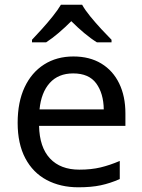

<svg xmlns="http://www.w3.org/2000/svg" viewBox="-20 -786 604 816"><path d="M292 -546Q361 -546 410.5 -516Q460 -486 486.5 -431.5Q513 -377 513 -304V-251H146Q148 -160 192.5 -112.5Q237 -65 317 -65Q368 -65 407.5 -74.5Q447 -84 489 -102V-25Q448 -7 408 1.5Q368 10 313 10Q237 10 178.5 -21Q120 -52 87.5 -113.5Q55 -175 55 -264Q55 -352 84.5 -415Q114 -478 167.5 -512Q221 -546 292 -546ZM291 -474Q228 -474 191.5 -433.5Q155 -393 148 -321H421Q420 -389 389 -431.5Q358 -474 291 -474ZM329 -766Q341 -744 363.5 -716.5Q386 -689 410.5 -662.5Q435 -636 454 -617V-606H392Q366 -622 338 -645.5Q310 -669 283 -696Q256 -669 229 -646Q202 -623 176 -606H116V-617Q135 -637 158.5 -663Q182 -689 204 -716.5Q226 -744 239 -766Z"/></svg>

Font: Noto Sans Living
Style: Regular
Weight: 400
Designer: Monotype Design Team
Foundry: Monotype Imaging Inc.
Version: Version 2.013; ttfautohint (v1.8.4.7-5d5b)